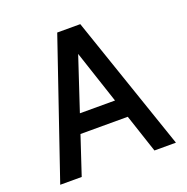

<svg xmlns="http://www.w3.org/2000/svg" viewBox="-129 -843 937 963"><g transform="rotate(-20 339.5 -361.5)"><path d="M533.7 0 465.8 -204.6H213.4L145.5 0H30.8L277.8 -722.7H400.9L648.4 0ZM339.8 -585.9 246.1 -303.2H433.6Z"/></g></svg>

Font: Giphurs Medium
Style: Regular
Weight: 500
Version: Version 0.920; ttfautohint (v1.8.4.7-5d5b)